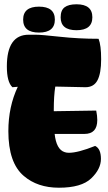

<svg xmlns="http://www.w3.org/2000/svg" viewBox="-20 -876 502 896"><path d="M263 -795Q263 -828 281.5 -842Q300 -856 337 -856Q411 -856 411 -795.5Q411 -735 337 -735Q263 -735 263 -795ZM162 -845Q236 -845 236 -784.5Q236 -724 162 -724Q88 -724 88 -784.5Q88 -845 162 -845ZM238 -472Q231 -429 231 -364V-357Q411 -360 429 -360Q434 -335 434 -316Q434 -251 374 -251H235Q243 -178 282 -166Q290 -163 302 -163Q344 -163 424 -195Q451 -182 451 -134.5Q451 -87 405.5 -43.5Q360 0 255 0Q155 0 91 -55Q19 -116 19 -264Q19 -378 63 -471L38 -469Q12 -493 12 -566Q12 -714 114 -714Q115 -714 116 -714Q116 -714 117 -714H118Q119 -714 119 -714H120Q120 -714 121 -714H146Q173 -714 259.5 -704.5Q346 -695 440 -695Q452 -665 452 -599.5Q452 -534 435 -501.5Q418 -469 379 -469Z"/></svg>

Font: Chela One Cyrilic
Style: Regular
Weight: 400
Designer: Miguel Hernandez
Foundry: LatinoType
Version: Version 1.001